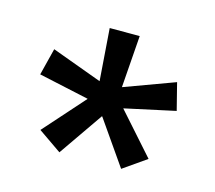

<svg xmlns="http://www.w3.org/2000/svg" viewBox="-58 -708 498 445"><g transform="rotate(15 191.0 -485.0)"><path d="M117.1 -330.6 61.2 -369.3 148 -466.9 147.9 -467.4 27.4 -493.6 43.7 -558.3 163.9 -514.1 164.4 -514.1 155.2 -639H227.2L218 -514.1L218.4 -514.1L338.5 -558.3L354.9 -493.6L234 -467.4L234 -466.9L320.7 -369.3L265.2 -330.6L191.4 -436.7H190.6Z"/></g></svg>

Font: Anek Odia Medium
Style: Regular
Weight: 500
Designer: Yesha Goshar & Mahesh Sahu (Odia), Yesha Goshar (Latin)
Foundry: Ek Type
Version: Version 1.003